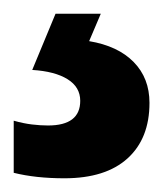

<svg xmlns="http://www.w3.org/2000/svg" viewBox="-38 -20 238 280"><path d="M180 130Q180 182 148 211Q116 240 56 240Q14 240 -18 232V156Q-4 160 8.5 161.5Q21 163 32 163Q79 163 79 127Q79 107 60.5 95.5Q42 84 9 82L43 0H109L92 40Q134 47 157 70.5Q180 94 180 130Z"/></svg>

Font: Noto Sans ExtraCondensed
Style: Bold
Weight: 700
Width: 2
Designer: Monotype Design Team
Foundry: Monotype Imaging Inc.
Version: Version 2.013; ttfautohint (v1.8.4.7-5d5b)